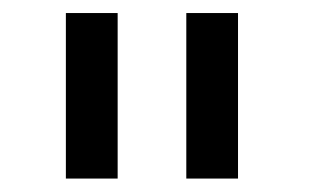

<svg xmlns="http://www.w3.org/2000/svg" viewBox="-20 -747 483 290"><path d="M157.7 -727.3V-477.3H79.5V-727.3ZM339.5 -727.3V-477.3H261.4V-727.3Z"/></svg>

Font: Inter UI
Style: Regular
Weight: 400
Designer: Rasmus Andersson
Foundry: rsms
Version: Version 2.2